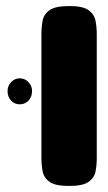

<svg xmlns="http://www.w3.org/2000/svg" viewBox="-20 -606 357 635"><path d="M208 9Q163 9 144 -4.5Q125 -18 121 -39.5Q117 -61 117 -83V-495Q117 -517 121 -538Q125 -559 144 -572.5Q163 -586 209 -586Q255 -586 273.5 -572Q292 -558 296 -537Q300 -516 300 -494V-82Q300 -60 296 -39Q292 -18 273 -4.5Q254 9 208 9ZM45 -261Q28 -261 16.5 -273.5Q5 -286 5 -305Q5 -322 17 -334.5Q29 -347 45 -347Q62 -347 74 -334.5Q86 -322 86 -305Q86 -286 74.5 -273.5Q63 -261 45 -261Z"/></svg>

Font: Fredoka
Style: Bold
Weight: 700
Designer: Ben Nathan
Foundry: Milena B. Brandão, Ben Nathan
Version: Version 2.001